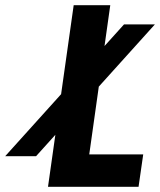

<svg xmlns="http://www.w3.org/2000/svg" viewBox="-146 -720 617 740"><path d="M39 0 138 -700H279L198 -125H406L388 0ZM-126 -118 332 -626H451L-7 -118Z"/></svg>

Font: Finlandica SemiBold
Style: Italic
Weight: 600
Italic angle: -8°
Designer: Niklas Ekholm, Juho Hiilivirta, Jaakko Suomalainen
Foundry: Helsinki Type Studio
Version: Version 1.063